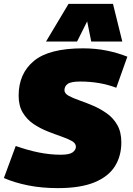

<svg xmlns="http://www.w3.org/2000/svg" viewBox="-48 -959 685 989"><path d="M608 -667 551 -507Q467 -539 365 -539Q318 -539 301 -527Q284 -515 284 -494Q284 -478 305 -466Q326 -454 359.5 -442.5Q393 -431 430.5 -415Q468 -399 501.5 -375.5Q535 -352 556 -315.5Q577 -279 577 -226Q577 -155 543.5 -102Q510 -49 438 -19.5Q366 10 250 10Q167 10 97 -4Q27 -18 -28 -42L33 -207Q95 -185 152.5 -173.5Q210 -162 265 -162Q310 -162 326.5 -174.5Q343 -187 343 -203Q343 -221 321.5 -233Q300 -245 266.5 -256.5Q233 -268 195.5 -283Q158 -298 124.5 -320.5Q91 -343 69.5 -378.5Q48 -414 48 -466Q48 -580 126.5 -645Q205 -710 379 -710Q444 -710 501 -698.5Q558 -687 608 -667ZM189 -745 305 -939H534L582 -745H422L401 -849L349 -745Z"/></svg>

Font: Georama Black
Style: Italic
Weight: 900
Italic angle: -9°
Designer: Jean-Baptiste Levee
Foundry: Production Type
Version: Version 1.000